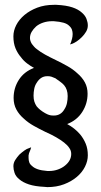

<svg xmlns="http://www.w3.org/2000/svg" viewBox="-20 -683 417 791"><path d="M272.5 -508.8Q274.4 -514.6 276.9 -523.9Q279.3 -533.2 279.3 -543Q279.3 -551.8 276.4 -560.5Q273.4 -569.3 264.6 -577.1Q256.8 -585 241.7 -589.4Q226.6 -593.8 201.2 -595.7H195.3Q174.8 -595.7 157.7 -589.8Q140.6 -584 128.9 -574.2Q117.2 -563.5 110.4 -551.8Q103.5 -540 103.5 -526.4Q103.5 -514.6 111.3 -502Q115.2 -497.1 120.1 -491.2Q125 -485.4 131.8 -480.5Q146.5 -468.8 166 -458Q185.5 -447.3 210 -435.5Q234.4 -423.8 257.8 -410.6Q281.2 -397.5 298.8 -380.9Q318.4 -364.3 329.6 -343.8Q340.8 -323.2 340.8 -296.9Q340.8 -255.9 318.8 -221.7Q296.9 -187.5 256.8 -171.9Q271.5 -164.1 285.2 -153.3Q298.8 -142.6 310.5 -128.9Q324.2 -112.3 333 -91.3Q341.8 -70.3 341.8 -43Q341.8 -19.5 330.1 3.9Q318.4 27.3 296.4 45.9Q274.4 64.5 243.7 76.2Q212.9 87.9 174.8 87.9Q172.9 87.9 169.9 87.4Q167 86.9 164.1 86.9Q124 85 99.1 76.7Q74.2 68.4 59.6 55.7Q44.9 43.9 40 29.3Q35.2 14.6 35.2 2Q35.2 -11.7 42.5 -23.4Q49.8 -35.2 59.6 -45.9Q70.3 -55.7 80.6 -63Q90.8 -70.3 98.6 -72.3L108.4 -76.2L105.5 -66.4Q102.5 -60.5 99.6 -51.8Q96.7 -43 97.7 -32.2Q97.7 -22.5 100.6 -14.2Q103.5 -5.9 112.3 1Q120.1 8.8 135.3 14.2Q150.4 19.5 175.8 21.5H181.6Q202.1 21.5 219.2 15.1Q236.3 8.8 248 -1Q273.4 -21.5 273.4 -48.8Q273.4 -62.5 265.6 -73.2Q258.8 -84 244.1 -95.7Q230.5 -106.4 210.9 -117.7Q191.4 -128.9 167 -139.6Q142.6 -151.4 119.1 -164.6Q95.7 -177.7 78.1 -194.3Q58.6 -210.9 47.4 -231.9Q36.1 -252.9 36.1 -279.3Q36.1 -320.3 57.6 -354Q79.1 -387.7 120.1 -403.3Q105.5 -411.1 91.3 -421.9Q77.1 -432.6 66.4 -447.3Q52.7 -462.9 43.9 -483.9Q35.2 -504.9 35.2 -533.2Q35.2 -556.6 46.9 -579.6Q58.6 -602.5 80.6 -621.1Q102.5 -639.6 133.3 -651.4Q164.1 -663.1 202.1 -663.1H212.9Q252.9 -661.1 277.8 -652.8Q302.7 -644.5 317.4 -630.9Q331.1 -619.1 336.4 -605Q341.8 -590.8 341.8 -578.1Q341.8 -564.5 334.5 -552.2Q327.1 -540 317.4 -530.3Q306.6 -519.5 296.4 -512.7Q286.1 -505.9 278.3 -502.9L268.6 -500ZM131.8 -342.8Q124 -332 121.1 -317.4Q118.2 -302.7 118.2 -289.1Q118.2 -274.4 121.6 -264.2Q125 -253.9 130.9 -245.1Q143.6 -229.5 166 -216.8Q167 -216.8 167 -216.3Q167 -215.8 168 -215.8Q174.8 -211.9 182.1 -209.5Q189.5 -207 199.2 -207H202.1Q230.5 -207 245.1 -232.4Q252.9 -244.1 255.9 -258.3Q258.8 -272.5 258.8 -287.1Q258.8 -314.5 244.1 -332Q237.3 -339.8 227.5 -346.7Q217.8 -353.5 207 -361.3H206.1Q200.2 -364.3 192.9 -366.7Q185.5 -369.1 177.7 -369.1H174.8Q160.2 -369.1 149.4 -361.8Q138.7 -354.5 131.8 -342.8Z"/></svg>

Font: Rancho
Style: Regular
Weight: 400
Designer: Font Diner, Inc
Foundry: Font Diner, Inc
Version: Version 1.000